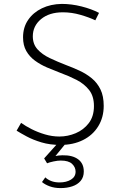

<svg xmlns="http://www.w3.org/2000/svg" viewBox="-20 -734 621 983"><path d="M468 -630Q437 -645 392 -658Q347 -671 302 -671Q232 -671 190 -636Q148 -601 148 -548Q148 -508 172 -481.5Q196 -455 235 -436.5Q274 -418 318 -401Q353 -388 387.5 -372Q422 -356 450 -333Q478 -310 494.5 -276Q511 -242 511 -192Q511 -133 483 -87.5Q455 -42 405 -17Q355 8 289 8Q236 8 192.5 -5Q149 -18 116.5 -35.5Q84 -53 65 -65L88 -105Q110 -89 141.5 -73Q173 -57 210 -46Q247 -35 284 -35Q327 -35 367.5 -52Q408 -69 434.5 -103.5Q461 -138 461 -191Q461 -242 436 -273.5Q411 -305 372 -325Q333 -345 289 -361Q255 -374 221 -388.5Q187 -403 159 -423.5Q131 -444 114.5 -473Q98 -502 98 -543Q98 -594 124 -632Q150 -670 194.5 -691.5Q239 -713 296 -714Q346 -714 397.5 -701Q449 -688 487 -668ZM212 174Q223 185 241.5 192.5Q260 200 285 200Q320 200 343.5 185.5Q367 171 367 145Q367 122 349 105Q331 88 291 88Q275 88 254 92.5Q233 97 221 102L206 77L276 -1L312 6L245 88L228 77Q239 70 260 65.5Q281 61 300 61Q351 60 380 81.5Q409 103 409 144Q409 173 393 192Q377 211 350 220Q323 229 290 229Q259 229 234.5 220Q210 211 195 198Z"/></svg>

Font: Josefin Sans Thin Light
Style: Regular
Weight: 300
Version: Version 2.000